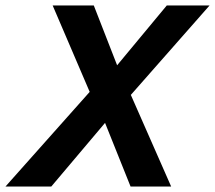

<svg xmlns="http://www.w3.org/2000/svg" viewBox="-65 -680 784 700"><path d="M-45 0 262 -345 127 -660H277L362 -442L543 -660H699L412 -334L559 0H411L318 -232L122 0Z"/></svg>

Font: Elaine Sans SemiBold
Style: Italic
Weight: 600
Italic angle: -13°
Designer: Wei Huang
Foundry: Wei Huang
Version: Version 2.001;December 24, 2019;FontCreator 12.0.0.2547 64-b